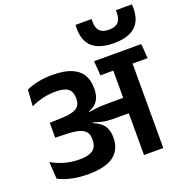

<svg xmlns="http://www.w3.org/2000/svg" viewBox="-152 -1024 1128 1164"><g transform="rotate(-20 412.0 -442.0)"><path d="M823.5 -883.5H720Q720 -882.5 720 -875.8Q720 -869 720 -868.5Q720 -826 701.2 -806.2Q682.5 -786.5 641.5 -786.5Q601 -786.5 582 -806Q563 -825.5 563 -868.5Q563 -869 563 -875.5Q563 -882 563 -883.5H460.5Q459.5 -875.5 459.2 -870Q459 -864.5 459 -860Q459 -778.5 505 -739Q551 -699.5 641.5 -699.5Q732.5 -699.5 778.5 -739Q824.5 -778.5 824.5 -860Q824.5 -864 824.2 -869.8Q824 -875.5 823.5 -883.5ZM801.5 -544.5 794.5 -638H490L497 -544.5ZM580 0H704.5V-578.5H580ZM26 -156 33 -46.5Q70.5 -27 118.8 -16.5Q167 -6 223.5 -6Q336 -6 389 -46.2Q442 -86.5 442 -161.5V-167Q442 -202.5 428.2 -229.2Q414.5 -256 381.2 -275Q348 -294 289.5 -306L288 -350.5Q341.5 -353 373.8 -369.5Q406 -386 420.2 -414Q434.5 -442 434.5 -479.5V-486Q434.5 -536.5 412.8 -572.2Q391 -608 344.8 -627.2Q298.5 -646.5 225.5 -646.5Q173.5 -646.5 130.8 -637.8Q88 -629 54.5 -614L47 -508.5Q84.5 -526 124.5 -535.5Q164.5 -545 207 -545Q264 -545 287.8 -525.5Q311.5 -506 311.5 -466V-460.5Q311.5 -434 299.8 -417.2Q288 -400.5 260.2 -391.8Q232.5 -383 184 -381.5L110 -379V-283L190 -280.5Q236.5 -278.5 264.8 -269.8Q293 -261 305.8 -243.8Q318.5 -226.5 318.5 -199.5V-192Q318.5 -163 306.5 -144.5Q294.5 -126 269.2 -117.2Q244 -108.5 204 -108.5Q154 -108.5 109.8 -121.2Q65.5 -134 26 -156ZM282.5 -360V-296.5L354 -280.5L357 -292Q378.5 -285 397.2 -279.8Q416 -274.5 438.2 -272Q460.5 -269.5 491.5 -269.5H623.5V-369H489.5Q460.5 -369 438.8 -367.8Q417 -366.5 398.2 -364.2Q379.5 -362 358.5 -358.5L357.5 -367Z"/></g></svg>

Font: Anek Devanagari Medium SemiBold
Style: Regular
Weight: 600
Version: Version 1.003